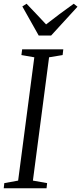

<svg xmlns="http://www.w3.org/2000/svg" viewBox="-21 -1007 434 1027"><path d="M-1 0 2 -27.5 76 -41 162.5 -700.5 93.5 -712.5 97.5 -743H317.5L314 -712.5L241.5 -700.5L155 -41L231 -27.5L228 0ZM186 -817 98.5 -972.5 121 -987Q147 -959.5 173 -932.5Q199 -905.5 225.5 -876.5Q259.5 -903.5 296 -930.5Q332.5 -957.5 373.5 -987L393.5 -971L252.5 -817Z"/></svg>

Font: Merriweather 72pt Light
Style: Italic
Weight: 300
Italic angle: -7.8°
Version: Version 2.101